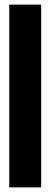

<svg xmlns="http://www.w3.org/2000/svg" viewBox="-20 -680 218 830"><path d="M20 130V-660H158V130Z"/></svg>

Font: Bricolage Grotesque 96pt ExtraBold Condensed
Style: Regular
Weight: 800
Width: 3
Version: Version 1.001;gftools[0.9.33.dev8+g029e19f]